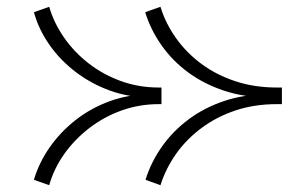

<svg xmlns="http://www.w3.org/2000/svg" viewBox="-20 -527 890 566"><path d="M453 19 409 3Q425 -49 457.5 -95Q490 -141 536.5 -175.5Q583 -210 641.5 -229.5Q700 -249 769 -249V-240Q700 -240 641 -259.5Q582 -279 535.5 -313Q489 -347 456.5 -393Q424 -439 408 -491L453 -507Q468 -458 499 -414.5Q530 -371 574 -338.5Q618 -306 674 -287.5Q730 -269 796 -269H811V-220H796Q730 -220 674.5 -201.5Q619 -183 574.5 -150Q530 -117 499.5 -74Q469 -31 453 19ZM125 19 80 3Q95 -48 127 -93.5Q159 -139 204 -174Q249 -209 304.5 -229Q360 -249 421 -249V-240Q359 -240 304 -260Q249 -280 203.5 -314.5Q158 -349 126 -394.5Q94 -440 80 -491L125 -507Q139 -459 169 -416Q199 -373 241.5 -340Q284 -307 336.5 -288Q389 -269 448 -269H456V-220H448Q390 -220 337.5 -201Q285 -182 242 -148.5Q199 -115 169 -72.5Q139 -30 125 19Z"/></svg>

Font: BioRhyme SemiExpanded Light
Style: Regular
Weight: 300
Width: 6
Designer: Aoife Mooney
Foundry: Aoife Mooney Type
Version: Version 1.600;gftools[0.9.33]